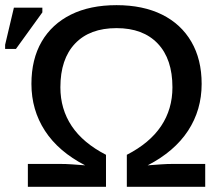

<svg xmlns="http://www.w3.org/2000/svg" viewBox="-50 -718 851 738"><path d="M397.9 -698.2Q499.5 -698.2 572.8 -661.9Q646 -625.5 685.5 -557.6Q725.1 -489.7 725.1 -395.5Q725.1 -295.4 672.9 -215.6Q620.6 -135.7 517.6 -82.5Q543.9 -84.5 568.1 -86.2Q592.3 -87.9 614.3 -87.9H738.8V0H437.5V-123Q525.4 -168 569.1 -233.2Q612.8 -298.3 612.8 -382.3Q612.8 -491.2 556.4 -550.5Q500 -609.9 397.9 -609.9Q294.9 -609.9 238.5 -550.5Q182.1 -491.2 182.1 -382.3Q182.1 -298.8 225.6 -233.6Q269 -168.5 357.4 -123V0H57.1V-87.9H181.2Q203.6 -87.9 227.5 -86.2Q251.5 -84.5 277.3 -82.5Q174.8 -135.3 122.8 -215.3Q70.8 -295.4 70.8 -395.5Q70.8 -490.2 110.1 -557.9Q149.4 -625.5 222.7 -661.9Q295.9 -698.2 397.9 -698.2ZM112.8 -670.4 11.2 -529.8H-30.3V-545.9L3.4 -688.5H112.8Z"/></svg>

Font: Arimo Medium
Style: Regular
Weight: 500
Designer: Steve Matteson
Foundry: Monotype Imaging Inc.
Version: Version 1.33